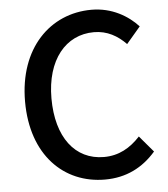

<svg xmlns="http://www.w3.org/2000/svg" viewBox="-54 -798 753 860"><g transform="rotate(-5 323.0 -368.5)"><path d="M384 13C479 13 554 -25 613 -93L551 -166C507 -118 455 -88 388 -88C258 -88 176 -195 176 -370C176 -543 264 -649 391 -649C451 -649 497 -622 535 -583L598 -657C553 -706 481 -750 389 -750C203 -750 57 -606 57 -366C57 -125 199 13 384 13Z"/></g></svg>

Font: Source Han Sans KR Medium
Style: Regular
Weight: 500
Designer: Ryoko NISHIZUKA (kana & ideographs); Paul D. Hunt (Latin, Greek & Cyrillic); Wenlong ZHANG (bopomofo); Sandoll Communica
Foundry: Adobe Systems Incorporated
Version: Version 1.001;PS 1.001;hotconv 1.0.78;makeotf.lib2.5.61930